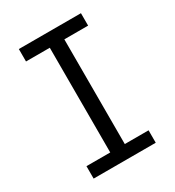

<svg xmlns="http://www.w3.org/2000/svg" viewBox="-176 -833 853 937"><g transform="rotate(-30 250.0 -365.0)"><path d="M75 0V-70H209V-660H75V-730H425V-660H291V-70H425V0Z"/></g></svg>

Font: M PLUS Code Latin
Style: Regular
Weight: 400
Designer: Coji Morishita
Foundry: UNDERFOREST DESIGN
Version: Version 1.002; ttfautohint (v1.8.3)